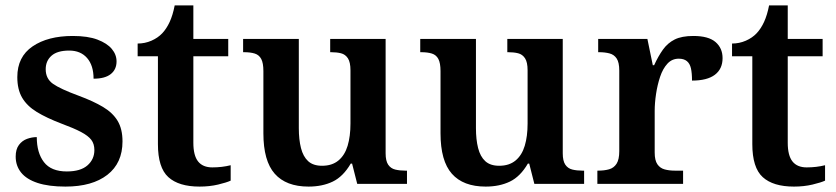

<svg xmlns="http://www.w3.org/2000/svg" viewBox="-20 -680 3092 710"><path d="M222 10Q160 10 119 -3.5Q78 -17 58 -42Q38 -67 38 -101Q38 -128 50 -144Q62 -160 80 -166.5Q98 -173 116 -173Q116 -115 142.5 -80.5Q169 -46 227 -46Q278 -46 303.5 -68.5Q329 -91 329 -125Q329 -148 317.5 -163Q306 -178 279.5 -192Q253 -206 207 -223Q152 -244 116 -266Q80 -288 62 -318.5Q44 -349 44 -395Q44 -470 100.5 -508.5Q157 -547 249 -547Q305 -547 340.5 -533.5Q376 -520 393.5 -499Q411 -478 411 -453Q411 -423 389.5 -406Q368 -389 326 -389Q326 -438 302 -465.5Q278 -493 236 -493Q192 -493 170.5 -474Q149 -455 149 -424Q149 -389 176 -370Q203 -351 271 -326Q325 -306 361 -284.5Q397 -263 415 -233Q433 -203 433 -157Q433 -77 377 -33.5Q321 10 222 10Z M718 10Q641 10 602.5 -25Q564 -60 564 -147V-472H489V-519Q516 -519 540 -529.5Q564 -540 580 -557Q596 -574 607.5 -599Q619 -624 626 -660H695V-536H824V-472H695V-152Q695 -105 712.5 -83Q730 -61 765 -61Q783 -61 800 -63Q817 -65 833 -69V-12Q818 -5 786.5 2.5Q755 10 718 10Z M1121 10Q1038 10 996 -37.5Q954 -85 954 -187V-417Q954 -447 946 -462Q938 -477 922 -482Q906 -487 882 -487H879V-536H1085V-206Q1085 -164 1093 -132.5Q1101 -101 1119.5 -84Q1138 -67 1171 -67Q1208 -67 1231.5 -86.5Q1255 -106 1265.5 -141Q1276 -176 1276 -223V-420Q1276 -450 1266.5 -464.5Q1257 -479 1241 -483Q1225 -487 1204 -487H1201V-536H1406V-113Q1406 -85 1415.5 -71Q1425 -57 1441.5 -53Q1458 -49 1478 -49H1485V0H1301L1282 -75H1277Q1249 -27 1210.5 -8.5Q1172 10 1121 10Z M1776 10Q1693 10 1651 -37.5Q1609 -85 1609 -187V-417Q1609 -447 1601 -462Q1593 -477 1577 -482Q1561 -487 1537 -487H1534V-536H1740V-206Q1740 -164 1748 -132.5Q1756 -101 1774.5 -84Q1793 -67 1826 -67Q1863 -67 1886.5 -86.5Q1910 -106 1920.5 -141Q1931 -176 1931 -223V-420Q1931 -450 1921.5 -464.5Q1912 -479 1896 -483Q1880 -487 1859 -487H1856V-536H2061V-113Q2061 -85 2070.5 -71Q2080 -57 2096.5 -53Q2113 -49 2133 -49H2140V0H1956L1937 -75H1932Q1904 -27 1865.5 -8.5Q1827 10 1776 10Z M2189 0V-49H2192Q2215 -49 2232.5 -54Q2250 -59 2260 -74.5Q2270 -90 2270 -121V-419Q2270 -449 2260.5 -463.5Q2251 -478 2234 -482.5Q2217 -487 2195 -487H2192V-536H2374L2394 -439H2399Q2414 -472 2431.5 -496.5Q2449 -521 2475 -534Q2501 -547 2544 -547Q2600 -547 2626 -524.5Q2652 -502 2652 -465Q2652 -425 2623.5 -403.5Q2595 -382 2539 -382Q2539 -410 2535 -427.5Q2531 -445 2520 -454Q2509 -463 2490 -463Q2465 -463 2448 -444.5Q2431 -426 2421 -396Q2411 -366 2406 -332.5Q2401 -299 2401 -270V-116Q2401 -87 2411 -72.5Q2421 -58 2438 -53.5Q2455 -49 2475 -49H2506V0Z M2916 10Q2839 10 2800.5 -25Q2762 -60 2762 -147V-472H2687V-519Q2714 -519 2738 -529.5Q2762 -540 2778 -557Q2794 -574 2805.5 -599Q2817 -624 2824 -660H2893V-536H3022V-472H2893V-152Q2893 -105 2910.5 -83Q2928 -61 2963 -61Q2981 -61 2998 -63Q3015 -65 3031 -69V-12Q3016 -5 2984.5 2.5Q2953 10 2916 10Z"/></svg>

Font: Noto Serif Khmer SemiBold
Style: Regular
Weight: 600
Version: Version 2.003